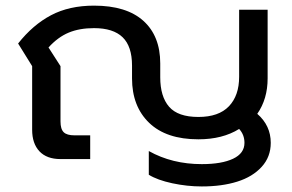

<svg xmlns="http://www.w3.org/2000/svg" viewBox="-20 -570 1045 688"><path d="M703.1 98.1Q650.4 98.1 597.2 86.7Q543.9 75.2 513.2 56.2V-28.8Q596.7 18.1 703.1 18.1Q774.4 18.1 815.2 -1.2Q856 -20.5 856 -58.1Q856 -87.4 836.9 -107.9Q777.3 -70.8 690.9 -70.8Q575.7 -70.8 514.4 -129.9Q453.1 -189 453.1 -289.1V-335Q453.1 -403.8 419.4 -436.5Q385.7 -469.2 316.9 -469.2Q264.6 -469.2 226.1 -453.1Q187.5 -437 153.8 -399.9L196.8 -333V-134.8Q196.8 -107.4 208.3 -96.2Q219.7 -85 247.1 -85H303.2V0H196.8Q147.5 0 121.3 -27.8Q95.2 -55.7 95.2 -105V-333L44.9 -414.1Q97.7 -481 162.8 -515.4Q228 -549.8 316.9 -549.8Q433.1 -549.8 493.7 -495.4Q554.2 -440.9 554.2 -342.8V-293Q554.2 -224.1 585.9 -187.5Q617.7 -150.9 690.9 -150.9Q763.7 -150.9 800.3 -189.2Q836.9 -227.5 836.9 -294.9V-535.2H939V-289.1Q939 -215.3 901.9 -162.1Q950.2 -120.1 950.2 -58.1Q950.2 -7.8 917.7 27.8Q885.3 63.5 830.3 80.8Q775.4 98.1 703.1 98.1Z"/></svg>

Font: Prompt
Style: Regular
Weight: 400
Designer: Katatrad Team
Foundry: CadsonDemak
Version: Version 1.000;PS 001.000;hotconv 1.0.88;makeotf.lib2.5.64775